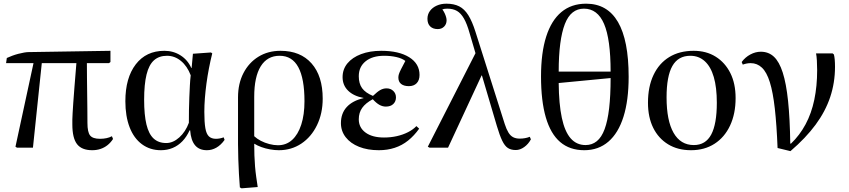

<svg xmlns="http://www.w3.org/2000/svg" viewBox="-20 -802 4614 1043"><path d="M481 14Q424 14 398.5 -19Q373 -52 373 -126Q373 -139 373 -153Q373 -167 374.5 -188Q376 -209 378 -243Q380 -277 384.5 -329.5Q389 -382 395 -459H207L159 0H72L64 -5L162 -459H13L17 -487Q30 -493 46 -499Q62 -505 79 -509.5Q96 -514 111 -516.5Q126 -519 135 -519L580 -526V-465L572 -459H452Q452 -420 452.5 -379Q453 -338 453.5 -296.5Q454 -255 454.5 -214Q455 -173 455 -134Q455 -84 469.5 -66Q484 -48 523 -48Q542 -48 558.5 -51.5Q575 -55 588 -62L594 -47Q581 -27 564 -13.5Q547 0 526 7Q505 14 481 14Z M854 14Q795 14 751 -18.5Q707 -51 684 -111Q661 -171 661 -252Q661 -379 717.5 -452.5Q774 -526 873 -526Q922 -526 961 -501Q1000 -476 1019 -433H1021L1028 -510L1126 -517L1133 -512Q1123 -472 1115 -430.5Q1107 -389 1101.5 -348Q1096 -307 1093 -268.5Q1090 -230 1090 -194Q1090 -138 1095.5 -106Q1101 -74 1115 -61Q1129 -48 1153 -48Q1163 -48 1174 -50Q1185 -52 1195 -56L1200 -42Q1180 -14 1155.5 0Q1131 14 1104 14Q1062 14 1039.5 -13Q1017 -40 1013 -94H1010Q994 -59 971 -35Q948 -11 918.5 1.5Q889 14 854 14ZM883 -25Q920 -25 954 -55.5Q988 -86 1006 -135Q1006 -169 1006.5 -204.5Q1007 -240 1008.5 -274Q1010 -308 1011.5 -338Q1013 -368 1016 -393Q997 -443 963 -471Q929 -499 887 -499Q844 -499 816.5 -474.5Q789 -450 776 -397Q763 -344 763 -260Q763 -178 775.5 -126Q788 -74 814.5 -49.5Q841 -25 883 -25Z M1292 221 1283 216Q1280 183 1278 143Q1276 103 1274.5 61.5Q1273 20 1273 -19V-273Q1273 -348 1302.5 -405Q1332 -462 1384 -494Q1436 -526 1504 -526Q1612 -526 1672.5 -457.5Q1733 -389 1733 -266Q1733 -186 1702 -122Q1671 -58 1617 -22Q1563 14 1495 14Q1472 14 1447 9.5Q1422 5 1400 -3Q1378 -11 1362 -21H1361Q1361 11 1362 42Q1363 73 1365.5 102.5Q1368 132 1372 160Q1376 188 1380 214ZM1490 -13Q1535 -13 1567 -42Q1599 -71 1616.5 -125Q1634 -179 1634 -252Q1634 -375 1600.5 -437Q1567 -499 1499 -499Q1432 -499 1396.5 -442Q1361 -385 1361 -276V-62Q1376 -48 1397 -37Q1418 -26 1443 -19.5Q1468 -13 1490 -13Z M2038 14Q1977 14 1930.5 -4.5Q1884 -23 1858 -56.5Q1832 -90 1832 -133Q1832 -186 1863.5 -220.5Q1895 -255 1955 -269V-270Q1901 -280 1871 -309.5Q1841 -339 1841 -383Q1841 -426 1867.5 -458Q1894 -490 1941.5 -508Q1989 -526 2051 -526Q2147 -526 2203 -491Q2259 -456 2259 -395Q2259 -366 2243.5 -350Q2228 -334 2201 -334Q2174 -334 2159 -346Q2144 -358 2144 -381Q2144 -390 2147 -399.5Q2150 -409 2158.5 -426Q2167 -443 2182 -471Q2164 -485 2133.5 -492Q2103 -499 2067 -499Q2003 -499 1966 -469Q1929 -439 1929 -388Q1929 -348 1947 -323Q1965 -298 2006 -281Q2030 -304 2046 -313Q2062 -322 2080 -322Q2102 -322 2116.5 -308Q2131 -294 2131 -273Q2131 -251 2116.5 -237Q2102 -223 2076 -223Q2058 -223 2041 -232.5Q2024 -242 2005 -263Q1966 -242 1947.5 -216Q1929 -190 1929 -154Q1929 -109 1965.5 -82Q2002 -55 2066 -55Q2103 -55 2136 -62.5Q2169 -70 2196.5 -84Q2224 -98 2242 -117L2257 -103Q2230 -65 2197 -38.5Q2164 -12 2124 1Q2084 14 2038 14Z M2858 -59 2864 -45Q2850 -19 2827.5 -3Q2805 13 2782 13Q2756 13 2739 2Q2722 -9 2708 -38Q2694 -67 2679 -118L2598 -392H2596L2414 0H2313L2304 -5L2563 -513L2531 -622Q2517 -672 2500.5 -701Q2484 -730 2462.5 -742.5Q2441 -755 2410 -755Q2401 -755 2395 -754Q2389 -753 2383 -751Q2391 -740 2396 -729Q2401 -718 2403.5 -708.5Q2406 -699 2406 -692Q2406 -671 2392.5 -657.5Q2379 -644 2358 -644Q2332 -644 2317 -658.5Q2302 -673 2302 -700Q2302 -724 2315.5 -742.5Q2329 -761 2352.5 -771.5Q2376 -782 2405 -782Q2446 -782 2474.5 -767.5Q2503 -753 2524 -719.5Q2545 -686 2563 -629L2722 -128Q2731 -100 2742 -82Q2753 -64 2768 -56.5Q2783 -49 2803 -49Q2818 -49 2832 -51.5Q2846 -54 2858 -59Z M3154 14Q3075 14 3023 -30.5Q2971 -75 2945 -164.5Q2919 -254 2919 -387Q2919 -515 2947 -603Q2975 -691 3029.5 -736.5Q3084 -782 3164 -782Q3279 -782 3337 -682.5Q3395 -583 3395 -385Q3395 -257 3367 -168Q3339 -79 3285 -32.5Q3231 14 3154 14ZM3161 -14Q3196 -14 3222 -35Q3248 -56 3264.5 -100.5Q3281 -145 3289 -214Q3297 -283 3297 -378L3015 -351Q3016 -237 3032 -162Q3048 -87 3080 -50.5Q3112 -14 3161 -14ZM3015 -413H3297Q3297 -589 3261.5 -672Q3226 -755 3152 -755Q3117 -755 3091 -734.5Q3065 -714 3048.5 -671.5Q3032 -629 3023.5 -564.5Q3015 -500 3015 -413Z M3734 14Q3662 14 3609.5 -18Q3557 -50 3528.5 -107.5Q3500 -165 3500 -244Q3500 -331 3530 -394.5Q3560 -458 3615.5 -492Q3671 -526 3748 -526Q3817 -526 3868 -494Q3919 -462 3947.5 -405Q3976 -348 3976 -269Q3976 -184 3946 -120Q3916 -56 3861.5 -21Q3807 14 3734 14ZM3749 -14Q3813 -14 3843.5 -71Q3874 -128 3874 -244Q3874 -327 3857.5 -383.5Q3841 -440 3808.5 -469.5Q3776 -499 3730 -499Q3664 -499 3632.5 -443.5Q3601 -388 3601 -273Q3601 -147 3639 -80.5Q3677 -14 3749 -14Z M4274 19 4204 2Q4199 -124 4189 -212.5Q4179 -301 4162 -355.5Q4145 -410 4119 -434.5Q4093 -459 4058 -459Q4037 -459 4015 -451L4009 -465Q4028 -491 4056 -506Q4084 -521 4113 -521Q4155 -521 4184 -494Q4213 -467 4232 -408Q4251 -349 4261 -253.5Q4271 -158 4273 -22H4277Q4324 -67 4356 -126.5Q4388 -186 4403.5 -260Q4419 -334 4419 -421Q4419 -448 4417.5 -473Q4416 -498 4413 -512H4503L4510 -506Q4513 -495 4514.5 -478Q4516 -461 4516 -439Q4516 -353 4490 -275Q4464 -197 4410.5 -124.5Q4357 -52 4274 19Z"/></svg>

Font: Literata 60pt
Style: Regular
Weight: 400
Designer: Latin by Veronika Burian and Jose Scaglione. Greek by Irene Vlachou. Cyrillic by Vera Evstafieva.
Foundry: TypeTogether
Version: Version 3.002